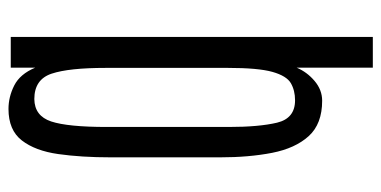

<svg xmlns="http://www.w3.org/2000/svg" viewBox="-245 -533 907 457"><g transform="rotate(-90 208.5 -304.5)"><path d="M275.9 129.4V-51.8Q265.6 -27.3 244.4 -9.3Q223.1 8.8 197.3 8.8Q142.1 8.8 113 -23.2Q84 -55.2 73.2 -110.4Q62.5 -165.5 62.5 -233.9V-494.6Q62.5 -564.5 70.3 -619.4Q78.1 -674.3 102.8 -706.1Q127.4 -737.8 177.7 -737.8Q206.5 -737.8 233.6 -724.1Q260.7 -710.4 275.9 -674.3V-732.4H349.1V129.4ZM198.2 -55.7Q221.7 -55.7 239 -65.7Q256.3 -75.7 265.9 -109.6Q275.4 -143.6 275.4 -215.3V-506.3Q275.4 -593.8 261.7 -635Q248 -676.3 201.2 -676.3Q161.1 -675.8 147.9 -636.2Q134.8 -596.7 134.8 -503.4V-213.4Q134.8 -141.6 145 -98.6Q155.3 -55.7 198.2 -55.7Z"/></g></svg>

Font: Antonio Thin
Style: Regular
Weight: 250
Designer: Vernon Adams
Foundry: Vernon Adams
Version: Version 1.002